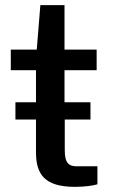

<svg xmlns="http://www.w3.org/2000/svg" viewBox="-20 -723 441 747"><path d="M40 -325V-258H120V-131C120 -46 152 4 272 4C308 4 345 -1 359 -6V-76H279C250 -76 232 -86 232 -138V-258H332V-325H231V-450H356V-530H231V-703H137L123 -530H22V-450H120V-325Z"/></svg>

Font: Cheyenne Sans Medium
Style: Regular
Weight: 500
Designer: The Public Sans project authors (U.S. Web Design System), Libre Franklin designed by Pablo Impallari and Rodrigo Fuenzal
Foundry: The Cheyenne Sans Project Authors
Version: Version 2.007